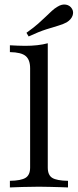

<svg xmlns="http://www.w3.org/2000/svg" viewBox="-20 -822 342 842"><path d="M23.4 0V-29Q72.6 -29.8 92.3 -42.3Q112.1 -54.8 112.1 -87.1V-522.6Q112.1 -559.7 92.7 -576.2Q73.4 -592.7 23.4 -593.5V-623.4Q39.5 -622.6 56.5 -621.8Q73.4 -621 90.3 -621Q118.5 -621 143.5 -623.8Q168.5 -626.6 189.5 -632.3V-87.1Q189.5 -54 209.3 -41.9Q229 -29.8 278.2 -29V0Q266.1 -0.8 245.2 -1.2Q224.2 -1.6 199.6 -2.4Q175 -3.2 150.8 -3.2Q114.5 -3.2 77.8 -2Q41.1 -0.8 23.4 0ZM105.6 -662.1 96 -678.2Q126.6 -700 146.8 -717.7Q166.9 -735.5 181 -749.2Q195.2 -762.9 206.9 -773.8Q218.5 -784.7 232.3 -792.7Q251.6 -804.8 269.4 -801.6Q287.1 -798.4 296 -783.1Q304 -769.4 298 -752.8Q291.9 -736.3 272.6 -724.2Q256.5 -715.3 235.1 -709.3Q213.7 -703.2 182.3 -693.1Q150.8 -683.1 105.6 -662.1Z"/></svg>

Font: Playfair
Style: Regular
Weight: 400
Designer: Claus Eggers Sørensen
Foundry: Claus Eggers Sørensen
Version: Version 2.001;gftools[0.9.30]